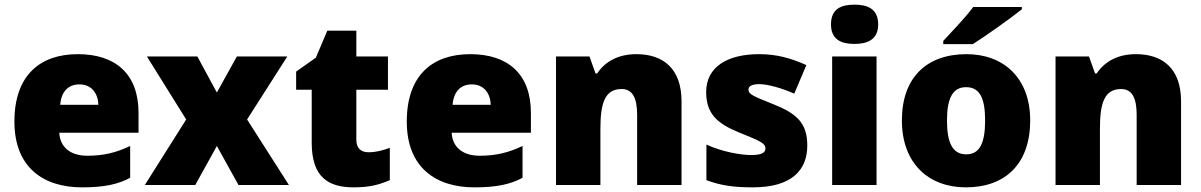

<svg xmlns="http://www.w3.org/2000/svg" viewBox="-20 -796 5165 826"><path d="M315 -563C152 -563 42 -472 42 -273C42 -76 166 10 333 10C429 10 487 -3 540 -31V-168C479 -139 425 -126 356 -126C278 -126 238 -167 235 -225H576V-310C576 -479 476 -563 315 -563ZM322 -433C374 -433 402 -394 403 -345H239C244 -406 277 -433 322 -433Z M781 -282 603 0H820L913 -168L1006 0H1223L1043 -282L1216 -553H999L913 -398L829 -553H612Z M1565 -141C1532 -141 1513 -159 1513 -195V-410H1649V-553H1513V-664H1388L1339 -548L1254 -488V-410H1321V-182C1321 -32 1394 10 1502 10C1574 10 1615 -3 1657 -21V-160C1626 -149 1599 -141 1565 -141Z M2003 -563C1840 -563 1730 -472 1730 -273C1730 -76 1854 10 2021 10C2117 10 2175 -3 2228 -31V-168C2167 -139 2113 -126 2044 -126C1966 -126 1926 -167 1923 -225H2264V-310C2264 -479 2164 -563 2003 -563ZM2010 -433C2062 -433 2090 -394 2091 -345H1927C1932 -406 1965 -433 2010 -433Z M2718 -563C2640 -563 2584 -532 2549 -480H2542L2516 -553H2372V0H2563V-242C2563 -352 2582 -413 2654 -413C2701 -413 2721 -375 2721 -302V0H2912V-360C2912 -502 2832 -563 2718 -563Z M3453 -170C3453 -267 3407 -307 3311 -346C3219 -383 3200 -390 3200 -411C3200 -426 3217 -434 3247 -434C3280 -434 3342 -418 3397 -393L3449 -516C3380 -547 3319 -563 3246 -563C3109 -563 3018 -508 3018 -400C3018 -309 3063 -266 3155 -228C3248 -190 3273 -181 3273 -157C3273 -138 3254 -129 3211 -129C3169 -129 3089 -142 3019 -174V-21C3083 3 3140 10 3219 10C3387 10 3453 -65 3453 -170Z M3656 -776C3600 -776 3555 -759 3555 -691C3555 -625 3600 -607 3656 -607C3711 -607 3758 -625 3758 -691C3758 -759 3711 -776 3656 -776ZM3751 -553H3560V0H3751Z M4376 -756V-766H4167C4134 -721 4072 -657 4038 -620V-606H4165C4219 -640 4329 -718 4376 -756ZM4412 -278C4412 -461 4297 -563 4138 -563C3965 -563 3860 -461 3860 -278C3860 -93 3975 10 4135 10C4307 10 4412 -93 4412 -278ZM4054 -278C4054 -372 4078 -421 4136 -421C4196 -421 4218 -372 4218 -278C4218 -183 4196 -132 4137 -132C4077 -132 4054 -183 4054 -278Z M4867 -563C4789 -563 4733 -532 4698 -480H4691L4665 -553H4521V0H4712V-242C4712 -352 4731 -413 4803 -413C4850 -413 4870 -375 4870 -302V0H5061V-360C5061 -502 4981 -563 4867 -563Z"/></svg>

Font: Noto Sans Sinhala Black
Style: Regular
Weight: 900
Designer: Jelle Bosma - Monotype Design Team
Foundry: Monotype Imaging Inc.
Version: Version 2.006